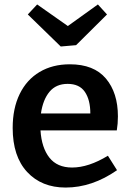

<svg xmlns="http://www.w3.org/2000/svg" viewBox="-20 -832 588 863"><path d="M465 -132 506 -67Q394 11 275 11Q167 11 102 -59Q37 -129 37 -257Q37 -345 68.5 -409.5Q100 -474 158 -508.5Q216 -543 294 -543Q402 -543 456 -479Q510 -415 510 -309Q510 -276 505 -246H162Q167 -168 202 -123.5Q237 -79 304 -79Q378 -79 465 -132ZM164 -322H386Q386 -383 361.5 -419Q337 -455 284 -455Q232 -455 202.5 -419.5Q173 -384 164 -322ZM285 -715 420 -812 461 -767 322 -629 253 -623 105 -767 147 -812Z"/></svg>

Font: Bitter Pro SemiBold
Style: Regular
Weight: 600
Designer: Sol Matas, and Bitter project Authors
Foundry: Sol Matas
Version: Version 1.010